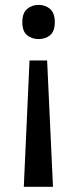

<svg xmlns="http://www.w3.org/2000/svg" viewBox="-20 -565 310 768"><path d="M98.1 -323.2H168.5L191.9 182.1H75.2ZM199.2 -476.6Q199.2 -439.5 180.4 -424.1Q161.6 -408.7 134.3 -408.7Q107.4 -408.7 88.4 -424.1Q69.3 -439.5 69.3 -476.6Q69.3 -512.7 88.4 -529.1Q107.4 -545.4 134.3 -545.4Q161.6 -545.4 180.4 -529.1Q199.2 -512.7 199.2 -476.6Z"/></svg>

Font: Open Sans Medium
Style: Regular
Weight: 500
Designer: Monotype Design Team
Foundry: Monotype Imaging Inc.
Version: Version 3.000